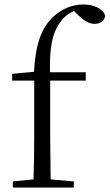

<svg xmlns="http://www.w3.org/2000/svg" viewBox="-20 -833 487 853"><path d="M128 0H308V-27L205 -36L203 -227V-475H361V-512H202C200 -628 213 -682 243 -728C259 -753 282 -773 309 -784L328 -765C356 -739 376 -727 401 -727C428 -727 446 -743 447 -764C437 -795 397 -813 350 -813C304 -813 257 -796 217 -759C164 -709 138 -638 131 -514L34 -505V-475H132V-227C132 -164 131 -99 129 -36L37 -27V0Z"/></svg>

Font: Source Han Serif CN Light
Style: Regular
Weight: 300
Designer: Ryoko NISHIZUKA 西塚涼子 (kana & ideographs); Frank Grießhammer (Latin, Greek & Cyrillic); Wenlong ZHANG 张文龙 (bopomofo); San
Foundry: Adobe
Version: Version 2.003;hotconv 1.1.1;makeotfexe 2.6.0